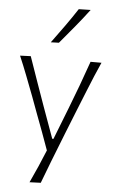

<svg xmlns="http://www.w3.org/2000/svg" viewBox="-64 -842 650 1085"><g transform="rotate(5 260.5 -300.0)"><path d="M146 199.7 209.5 197.3Q230.5 142.1 256.6 74Q282.7 5.9 321.8 -91.8L378.9 -234.9Q404.8 -298.8 423.1 -344.5Q441.4 -390.1 457.5 -428.5Q473.6 -466.8 492.2 -508.3H430.2Q406.2 -439.5 381.1 -371.3Q356 -303.2 328.6 -233.4L259.3 -56.2H252.4L188.5 -232.9Q163.1 -304.2 139.2 -372.1Q115.2 -439.9 90.8 -510.7L30.3 -508.3Q53.7 -453.6 75.7 -396.5Q97.7 -339.4 118.7 -284.2L152.8 -191.9Q171.4 -143.1 190.7 -90.8Q210 -38.6 228 12.2Q209 59.1 188.5 106Q168 152.8 146 199.7ZM196.8 -598.6 242.7 -600.1Q284.7 -649.9 325.7 -699.5Q366.7 -749 405.3 -800.3L337.9 -798.8Q305.2 -748.5 269.5 -698.7Q233.9 -648.9 196.8 -598.6Z"/></g></svg>

Font: Pinar VF
Style: Regular
Weight: 300
Designer: Amin Abedi
Version: Version 2.000